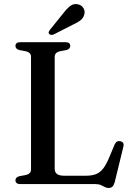

<svg xmlns="http://www.w3.org/2000/svg" viewBox="-20 -908 657 947"><path d="M307.5 -661.1 274.7 -655Q262.8 -652.1 256.3 -645.4Q249.8 -638.7 249.8 -628V-76.3Q249.8 -57.7 261.5 -49.5Q273.1 -41.2 297.9 -41.2H403Q432.2 -41.2 452.3 -48.7Q472.3 -56.2 487.6 -75.1Q502.8 -94 517.4 -128.5L545.5 -195.5Q550.4 -205.8 557.1 -209.6Q563.8 -213.4 573.4 -211.4Q583.5 -209.4 587.5 -202.6Q591.5 -195.7 588.4 -184L545.9 -9.9Q541.8 5 534.9 12.1Q528 19.2 515.7 19.2Q505.7 19.2 496.9 14.4Q488.1 9.6 477.6 4.8Q467 0 450.9 0H80.9Q68.2 0 62.2 -5.1Q56.2 -10.1 56.2 -18.4Q56.2 -33.7 75.3 -38.9L108.1 -45Q120.2 -47.9 126.6 -54.6Q133 -61.3 133 -72V-628Q133 -638.7 126.6 -645.4Q120.2 -652.1 108.1 -655L75.3 -661.1Q56.2 -666.3 56.2 -681.6Q56.2 -690.4 62.2 -695.2Q68.2 -700 80.9 -700H301.9Q314.9 -700 320.8 -695.2Q326.6 -690.4 326.6 -681.6Q326.6 -666.3 307.5 -661.1ZM292.5 -843Q310.3 -866.3 327 -878.9Q343.7 -891.5 364.8 -886.6Q383.2 -882.4 391.6 -867.9Q400 -853.3 396.1 -838.4Q392.1 -820.1 377.9 -808.6Q363.6 -797.1 340.7 -786.9L244.4 -737.9Q239 -735.6 232.7 -736Q226.4 -736.4 222.6 -740.4Q218.5 -745.1 220.5 -750.4Q222.4 -755.6 226 -760.6Z"/></svg>

Font: Fraunces
Style: Regular
Weight: 900
Version: Version 1.000;[b76b70a41]